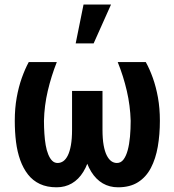

<svg xmlns="http://www.w3.org/2000/svg" viewBox="-20 -795 749 825"><path d="M485.8 -528.3H606.4Q623 -498.5 636.7 -460.2Q650.4 -421.9 658.7 -376Q667 -330.1 667 -275.9Q667 -216.8 658 -164.8Q648.9 -112.8 628.4 -73.5Q607.9 -34.2 573.2 -12.2Q538.6 9.8 487.3 9.8Q450.7 9.8 421.6 -7.1Q392.6 -23.9 372.1 -56.9Q351.6 -89.8 340.8 -137.7Q330.1 -185.5 330.1 -248V-404.3H420.4V-237.8Q420.4 -198.2 425.3 -171.1Q430.2 -144 438.7 -127.2Q447.3 -110.4 458.3 -102.5Q469.2 -94.7 482.4 -94.7Q499.5 -94.7 510.7 -109.6Q522 -124.5 528.8 -149.9Q535.6 -175.3 538.6 -208Q541.5 -240.7 541.5 -275.9Q539.6 -341.3 524.9 -404.5Q510.3 -467.8 485.8 -528.3ZM103.5 -528.3H224.1Q200.2 -467.8 185.3 -404.5Q170.4 -341.3 168.9 -275.9Q168.9 -247.6 170.7 -220.9Q172.4 -194.3 176.3 -171.6Q180.2 -148.9 187.3 -131.6Q194.3 -114.3 204.1 -104.5Q213.9 -94.7 227.5 -94.7Q240.7 -94.7 252 -102.5Q263.2 -110.4 271.5 -127.2Q279.8 -144 284.7 -171.1Q289.6 -198.2 289.6 -237.8V-404.3H380.4V-248Q380.4 -185.5 369.4 -137.7Q358.4 -89.8 338.1 -56.9Q317.9 -23.9 288.8 -7.1Q259.8 9.8 223.1 9.8Q182.1 9.8 151.6 -4.4Q121.1 -18.6 100.3 -45.2Q79.6 -71.8 66.9 -107.2Q54.2 -142.6 48.8 -185.5Q43.5 -228.5 43.5 -275.9Q43.5 -330.1 51.8 -376Q60.1 -421.9 73.7 -460.2Q87.4 -498.5 103.5 -528.3ZM305.2 -608.4 338.9 -775.4H457L382.3 -608.4Z"/></svg>

Font: Roboto Condensed SemiBold
Style: Regular
Weight: 600
Designer: Christian Robertson
Foundry: Google
Version: Version 3.008; 2023